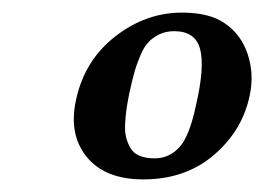

<svg xmlns="http://www.w3.org/2000/svg" viewBox="-20 -641 417 303"><path d="M254.9 -591.8Q241.2 -591.8 230.7 -586.4Q220.2 -581.1 213.4 -573.5Q206.5 -565.9 200.7 -551.5Q194.8 -537.1 191.7 -525.4Q188.5 -513.7 184.1 -494.1Q181.2 -479.5 179.7 -469.2Q178.2 -459 177.5 -446Q176.8 -433.1 179 -424.3Q181.2 -415.5 186 -407.2Q190.9 -398.9 200.7 -395Q210.4 -391.1 224.1 -391.1Q246.6 -391.1 262.7 -408.2Q278.8 -425.3 289.1 -474.1Q303.2 -534.2 295.9 -563Q288.6 -591.8 254.9 -591.8ZM100.1 -483.9Q113.3 -545.4 161.6 -583.3Q210 -621.1 267.1 -621.1Q311 -621.1 335 -604Q360.8 -586.4 371.1 -554.9Q381.3 -523.4 374 -490.2Q362.8 -435.5 317.9 -396.7Q272.9 -357.9 206.1 -357.9Q145.5 -357.9 116.7 -393.6Q87.9 -429.2 100.1 -483.9Z"/></svg>

Font: Common Serif
Style: Bold Italic
Weight: 700
Italic angle: -12°
Designer: Philipp H. Poll, Khaled Hosny
Foundry: Stefan Peev, Context Ltd.
Version: Version 1.026